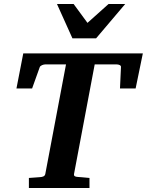

<svg xmlns="http://www.w3.org/2000/svg" viewBox="-20 -937 732 957"><path d="M692 -671H96L62 -496H140L178 -602C181 -611 197 -616 206 -616H309L206 -71C204 -58 193 -55 179 -54C179 -54 150 -52 124 -50V0H426V-50C399 -53 368 -55 368 -55C356 -56 347 -58 349 -70L452 -616H561C571 -616 584 -612 583 -603L578 -496H656ZM604 -917H521L416 -823L347 -917H264L341 -746H459Z"/></svg>

Font: Veleka
Style: Bold Italic
Weight: 700
Italic angle: -12°
Designer: Stefan Peev, Context Ltd, 2016; SIL International, 1997-2014.
Foundry: Stefan Peev, Context Ltd, 2016
Version: Version 5.000